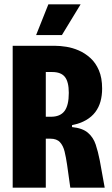

<svg xmlns="http://www.w3.org/2000/svg" viewBox="-20 -873 522 893"><path d="M39 0V-660H236Q259 -660 288 -655.5Q317 -651 346 -638.5Q375 -626 400 -603.5Q425 -581 440 -546Q455 -511 455 -461Q455 -429 447.5 -401.5Q440 -374 423.5 -352Q407 -330 380.5 -314.5Q354 -299 315 -291V-282Q364 -277 389 -255.5Q414 -234 425 -201Q436 -168 444 -127L467 0H307L292 -107Q287 -141 280.5 -168Q274 -195 259 -211.5Q244 -228 214 -228H193V0ZM193 -330H217Q260 -330 280 -356.5Q300 -383 300 -441Q300 -492 282 -515Q264 -538 223 -538H193ZM268 -710H148L205 -853H355Z"/></svg>

Font: Bricolage Grotesque 48pt Condensed ExtraBold
Style: Regular
Weight: 800
Width: 3
Designer: Mathieu Triay
Foundry: Atelier Triay
Version: Version 1.001;gftools[0.9.33.dev8+g029e19f]